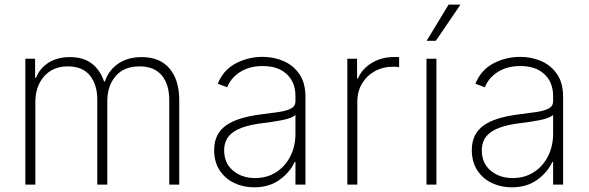

<svg xmlns="http://www.w3.org/2000/svg" viewBox="-20 -800 2552 832"><path d="M89.8 0V-545.5H132.1V-463.1H136.4Q152 -504.3 190.3 -528.4Q228.7 -552.6 282.7 -552.6Q342 -552.6 378.4 -524.1Q414.8 -495.7 430.8 -447.1H434.7Q450.6 -495.4 492 -524Q533.4 -552.6 594.1 -552.6Q673.3 -552.6 715 -502.7Q756.7 -452.8 756.7 -366.1V0H713.4V-366.1Q713.4 -434.7 680.8 -473.5Q648.1 -512.4 584.9 -512.4Q517.4 -512.4 481.2 -470.2Q445 -427.9 445 -362.6V0H401.6V-369Q401.6 -432.5 369.9 -472.5Q338.1 -512.4 273.8 -512.4Q209.2 -512.4 171.2 -469.1Q133.2 -425.8 133.2 -358V0Z M1081 11.7Q1034.1 11.7 994.7 -7.1Q955.3 -25.9 931.6 -62.1Q908 -98.4 908 -150.2Q908 -218.4 957.6 -255.1Q1007.1 -291.9 1116.1 -305Q1157.7 -310 1190.3 -315Q1223 -320 1241.7 -330.1Q1260.3 -340.2 1260.3 -361.2V-383.9Q1260.3 -443.2 1222.7 -478.5Q1185 -513.8 1119 -513.8Q1060.7 -513.8 1020.6 -488.1Q980.5 -462.4 964.5 -421.9L923.7 -437.1Q947.1 -496.1 1000.9 -524.9Q1054.7 -553.6 1117.9 -553.6Q1166.5 -553.6 1208.8 -535.3Q1251.1 -517 1277.3 -478.9Q1303.6 -440.7 1303.6 -381V0H1260.3V-98.4H1257.1Q1235.8 -52.6 1190.9 -20.4Q1146 11.7 1081 11.7ZM1085.2 -28.4Q1136.4 -28.4 1176 -53.4Q1215.6 -78.5 1237.9 -122.2Q1260.3 -165.8 1260.3 -221.2V-301.5Q1243.3 -287.3 1201.9 -279.3Q1160.5 -271.3 1120.4 -266.7Q1030.9 -256 991.1 -227.8Q951.3 -199.6 951.3 -148.8Q951.3 -93 989.7 -60.7Q1028.1 -28.4 1085.2 -28.4Z M1485.1 0V-545.5H1527.3V-460.2H1531.2Q1549 -502.1 1591.3 -527.5Q1633.5 -552.9 1687.5 -552.9Q1693.5 -552.9 1699 -552.9Q1704.5 -552.9 1709.5 -552.6V-508.9Q1705.3 -509.6 1699.4 -510.3Q1693.5 -511 1685 -511Q1639.6 -511 1604.2 -491.5Q1568.9 -471.9 1548.7 -437.7Q1528.4 -403.4 1528.4 -359.4V0Z M1828.1 0V-545.5H1871.1V0ZM1828.8 -623.2 1924 -780.2H1975.5L1868.6 -623.2Z M2197.4 11.7Q2150.6 11.7 2111.2 -7.1Q2071.7 -25.9 2048.1 -62.1Q2024.5 -98.4 2024.5 -150.2Q2024.5 -218.4 2074 -255.1Q2123.6 -291.9 2232.6 -305Q2274.1 -310 2306.8 -315Q2339.5 -320 2358.1 -330.1Q2376.8 -340.2 2376.8 -361.2V-383.9Q2376.8 -443.2 2339.1 -478.5Q2301.5 -513.8 2235.4 -513.8Q2177.2 -513.8 2137.1 -488.1Q2096.9 -462.4 2081 -421.9L2040.1 -437.1Q2063.6 -496.1 2117.4 -524.9Q2171.2 -553.6 2234.4 -553.6Q2283 -553.6 2325.3 -535.3Q2367.5 -517 2393.8 -478.9Q2420.1 -440.7 2420.1 -381V0H2376.8V-98.4H2373.6Q2352.3 -52.6 2307.4 -20.4Q2262.4 11.7 2197.4 11.7ZM2201.7 -28.4Q2252.8 -28.4 2292.4 -53.4Q2332 -78.5 2354.4 -122.2Q2376.8 -165.8 2376.8 -221.2V-301.5Q2359.7 -287.3 2318.4 -279.3Q2277 -271.3 2236.9 -266.7Q2147.4 -256 2107.6 -227.8Q2067.8 -199.6 2067.8 -148.8Q2067.8 -93 2106.2 -60.7Q2144.5 -28.4 2201.7 -28.4Z"/></svg>

Font: Inter Extra Light BETA
Style: Regular
Weight: 200
Designer: Rasmus Andersson
Foundry: rsms
Version: Version 3.011;git-f93a4a705